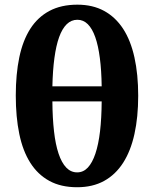

<svg xmlns="http://www.w3.org/2000/svg" viewBox="-20 -784 653 814"><path d="M565.9 -377.9Q565.9 -287.6 550 -215.8Q534.2 -144 502 -93.8Q469.7 -43.5 421.1 -16.8Q372.6 9.8 307.1 9.8Q238.3 9.8 189.2 -17.1Q140.1 -43.9 108.4 -94Q76.7 -144 61.8 -216.1Q46.9 -288.1 46.9 -378.9Q46.9 -469.2 61.8 -540.8Q76.7 -612.3 108.4 -661.9Q140.1 -711.4 189.7 -737.8Q239.3 -764.2 308.1 -764.2Q373 -764.2 421.4 -737.8Q469.7 -711.4 502 -661.9Q534.2 -612.3 550 -540.5Q565.9 -468.8 565.9 -377.9ZM307.1 -53.2Q333.5 -53.2 352.5 -73.7Q371.6 -94.2 384.5 -132.8Q397.5 -171.4 404.1 -227.3Q410.6 -283.2 411.1 -354H202.1Q202.6 -283.2 209 -227.3Q215.3 -171.4 228.3 -132.8Q241.2 -94.2 260.7 -73.7Q280.3 -53.2 307.1 -53.2ZM308.1 -700.2Q282.2 -700.2 262.9 -681.4Q243.7 -662.6 230.7 -626.7Q217.8 -590.8 210.7 -538.1Q203.6 -485.4 202.1 -418H411.1Q410.2 -485.4 403.3 -538.1Q396.5 -590.8 383.8 -626.7Q371.1 -662.6 352.3 -681.4Q333.5 -700.2 308.1 -700.2Z"/></svg>

Font: Droids
Style: b
Weight: 700
Foundry: Ascender Corporation
Version: Version 1.00 build 113